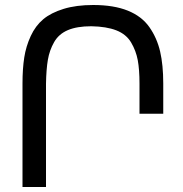

<svg xmlns="http://www.w3.org/2000/svg" viewBox="-20 -749 733 768"><path d="M633 -415V-294H538V-414Q538 -471 531 -508.5Q524 -546 504.5 -579Q485 -612 445.5 -627.5Q406 -643 345 -644Q288 -644 251.5 -628.5Q215 -613 196.5 -580.5Q178 -548 171.5 -510Q165 -472 164 -414V-1H70V-415Q70 -474 77 -519Q84 -564 103 -605Q122 -646 153 -672Q184 -698 234.5 -713.5Q285 -729 353 -729Q435 -729 491 -706.5Q547 -684 577.5 -640.5Q608 -597 620.5 -543Q633 -489 633 -415Z"/></svg>

Font: ColatingCofangSans
Style: Regular
Weight: 400
Foundry: GNU
Version: Version 412.227;June 27, 2022;FontCreator 11.0.0.2412 32-bit